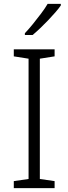

<svg xmlns="http://www.w3.org/2000/svg" viewBox="-20 -968 351 988"><path d="M51 0V-36L127 -47V-666L51 -678V-714H261V-678L185 -666V-47L261 -36V0ZM293 -940Q282 -924 265 -904.5Q248 -885 228 -864Q208 -843 187.5 -823.5Q167 -804 148 -788H108V-797Q127 -817 149 -844Q171 -871 192 -899Q213 -927 225 -948H293Z"/></svg>

Font: Noto Sans Symbols Light
Style: Regular
Weight: 300
Version: Version 2.002